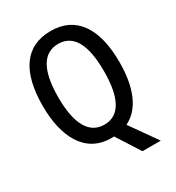

<svg xmlns="http://www.w3.org/2000/svg" viewBox="-209 -849 1048 1144"><g transform="rotate(-30 315.5 -277.0)"><path d="M579 -358C579 -594 488 -724 316 -724C140 -724 52 -595 52 -359C52 -151 130 10 311 10C317 10 324 9 329 9L432 170H558L428 -14C527 -61 579 -182 579 -358ZM158 -358C158 -538 209 -635 316 -635C422 -635 472 -539 472 -358C472 -176 421 -80 316 -80C210 -80 158 -178 158 -358Z"/></g></svg>

Font: Noto Sans Sinhala Condensed Medium
Style: Regular
Weight: 500
Width: 3
Designer: Jelle Bosma - Monotype Design Team
Foundry: Monotype Imaging Inc.
Version: Version 2.006